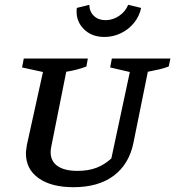

<svg xmlns="http://www.w3.org/2000/svg" viewBox="-20 -771 730 800"><path d="M286 9Q194 9 141 -28.5Q88 -66 88 -132Q88 -139 89.5 -149Q91 -159 92 -167L159 -471L72 -490L79 -527H346L340 -494Q305 -480 256 -472L194 -162Q192 -153 191.5 -147.5Q191 -142 191 -137Q191 -99 220 -79Q249 -59 303 -59Q348 -59 382 -72Q416 -85 444 -111L521 -471L439 -490L446 -527H690L683 -494Q665 -487 646 -482.5Q627 -478 596 -472L536 -176Q518 -87 454 -39Q390 9 286 9ZM415 -617Q360 -617 327 -652Q294 -687 300 -738L352 -751Q353 -722 371.5 -704.5Q390 -687 420 -687Q450 -687 476.5 -705Q503 -723 514 -751L568 -738Q561 -704 539 -676.5Q517 -649 484.5 -633Q452 -617 415 -617Z"/></svg>

Font: Piazzolla SC Medium
Style: Italic
Weight: 500
Italic angle: -11.3°
Designer: Juan Pablo del Peral
Foundry: Huerta Tipografica
Version: Version 1.330